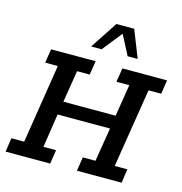

<svg xmlns="http://www.w3.org/2000/svg" viewBox="-116 -906 961 1012"><g transform="rotate(15 365.0 -400.5)"><path d="M5 0 16 -76H86L154 -507H85L97 -583H340L328 -507H259L231 -333H516L544 -507H474L486 -583H730L718 -507H649L580 -76H649L638 0H394L406 -76H475L505 -260H219L191 -76H260L248 0ZM297 -652 395 -801H492L551 -652H496L440 -760L354 -652Z"/></g></svg>

Font: Rokkitt SemiBold Medium
Style: Italic
Weight: 500
Italic angle: -9°
Version: Version 3.103